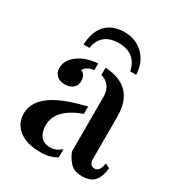

<svg xmlns="http://www.w3.org/2000/svg" viewBox="-167 -793 849 916"><g transform="rotate(30 257.5 -335.5)"><path d="M279.3 -249Q148.4 -201.7 148.4 -110.8Q148.4 -74.2 166 -52Q183.6 -29.8 218.5 -29.8Q253.4 -29.8 279.3 -55.7V-9.3Q241.7 13.2 194.3 13.2Q147 13.2 118.4 3.9Q89.8 -5.4 70.3 -21.5Q29.8 -54.2 29.8 -107.9Q29.8 -218.8 226.6 -275.4Q254.4 -283.7 279.3 -290ZM163.6 -423.8Q190.4 -413.6 190.4 -377Q190.4 -353.5 173.8 -339.4Q157.2 -325.2 129.2 -325.2Q101.1 -325.2 84.7 -340.3Q68.4 -355.5 68.4 -379.4Q68.4 -403.3 79.6 -422.4Q90.8 -441.4 111.3 -456.1Q153.8 -486.8 218.3 -491.7V-454.6Q178.7 -450.7 163.6 -423.8ZM454.1 -48.3Q481 -48.3 488.3 -97.2L513.2 -84Q508.3 -36.6 487.1 -11.7Q465.8 13.2 419.4 13.2Q383.3 13.2 365.7 0Q337.4 -21.5 319.8 -64.9V-369.1Q319.8 -399.4 304 -421.6Q288.1 -443.8 258.8 -451.7V-491.7Q424.3 -482.9 424.3 -316.9V-85.9Q424.3 -48.3 454.1 -48.3ZM369.6 -535.2Q350.1 -625 255.9 -625Q205.6 -625 178.2 -600.8Q150.9 -576.7 145 -535.2H112.3Q116.2 -609.9 153.1 -647Q189.9 -684.1 252.4 -684.1Q321.3 -684.1 362.8 -638.2Q400.9 -596.2 401.9 -535.2Z"/></g></svg>

Font: Stardos Stencil
Style: Regular
Weight: 400
Version: Version 1.000